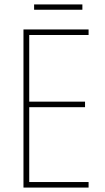

<svg xmlns="http://www.w3.org/2000/svg" viewBox="-20 -847 472 867"><path d="M352 -827H134V-803H352ZM380 0V-25H112V-363H364V-388H112V-689H380V-714H86V0Z"/></svg>

Font: Noto Sans Thai Looped Condensed Thin
Style: Regular
Weight: 100
Width: 3
Designer: Sasikarn Vongin, Ben Mitchell
Foundry: The Fontpad Ltd
Version: Version 1.001